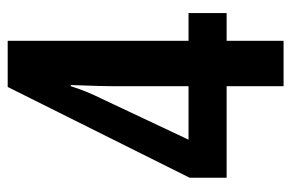

<svg xmlns="http://www.w3.org/2000/svg" viewBox="-149 -608 757 499"><g transform="rotate(-90 229.5 -358.5)"><path d="M445 -148H373V0H255V-148H17V-244L253 -717H373V-247H445ZM255 -443Q255 -455 255.5 -478Q256 -501 257 -523Q258 -545 258 -553H255Q248 -531 240 -511.5Q232 -492 223 -474L116 -247H255Z"/></g></svg>

Font: Noto Sans Bengali ExtraCondensed SemiBold
Style: Regular
Weight: 600
Width: 2
Designer: Joana Ranito - Universal Thirst; Jelle Bosma - Monotype Design Team
Foundry: Universal Thirst ehf.
Version: Version 3.000; ttfautohint (v1.8.4.7-5d5b)